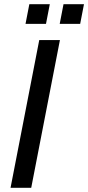

<svg xmlns="http://www.w3.org/2000/svg" viewBox="-20 -890 418 910"><path d="M30 0H128L264 -700H166ZM263 -777H360L378 -870H281ZM101 -777H198L216 -870H119Z"/></svg>

Font: Uncut Sans Medium Italic
Style: Regular
Weight: 500
Italic angle: -11°
Designer: Kasper Nordkvist
Foundry: UNCUT.wtf
Version: Version 1.304;Glyphs 3.2 (3246)